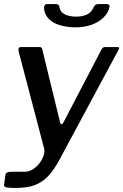

<svg xmlns="http://www.w3.org/2000/svg" viewBox="-34 -762 608 947"><path d="M41 165Q13 165 -1 162.5Q-15 160 -14 149L-7 99Q-6 92 2 88.5Q10 85 27 85H89Q110 85 129 72.5Q148 60 161.5 42Q175 24 181.5 4Q188 -16 183 -32L58 -508Q53 -530 70 -530H160Q173 -530 174 -520L262 -160Q265 -149 270 -149Q275 -149 281 -162L465 -515Q469 -523 473.5 -526.5Q478 -530 484 -530H545Q559 -530 550 -515L257 30Q235 70 212.5 96.5Q190 123 164.5 138Q139 153 109 159Q79 165 41 165ZM335 -627Q293 -628 259 -638.5Q225 -649 205 -670.5Q185 -692 183 -723Q183 -732 187 -737Q191 -742 199 -742H240Q249 -742 253 -739Q257 -736 259 -727Q263 -703 285 -691.5Q307 -680 342 -680Q374 -680 396 -691Q418 -702 427 -725Q431 -734 436.5 -738Q442 -742 451 -742H490Q498 -742 503 -738.5Q508 -735 506 -727Q500 -699 477 -676Q454 -653 418 -640Q382 -627 335 -627Z"/></svg>

Font: Libre Franklin Medium
Style: Italic
Weight: 500
Italic angle: -8°
Designer: Pablo Impallari, Rodrigo Fuenzalida, Nhung Nguyen
Foundry: Impallari Type
Version: Version 3.000